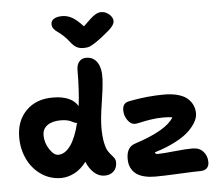

<svg xmlns="http://www.w3.org/2000/svg" viewBox="-67 -1145 1436 1255"><g transform="rotate(-5 651.0 -518.0)"><path d="M642.1 -1068.8Q670.4 -1068.8 694.1 -1048.1Q717.8 -1027.3 717.8 -1003.9Q717.8 -987.3 702.4 -967.8Q687 -948.2 629.9 -903.8Q600.6 -882.3 591.3 -875.7Q582 -869.1 564.9 -859.4Q547.9 -849.6 535.2 -847.4Q522.5 -845.2 504.9 -845.2Q479.5 -845.2 460.2 -856.4Q440.9 -867.7 421.9 -893.1Q402.8 -918.5 380.4 -938.2Q357.9 -958 344.2 -967Q330.6 -976.1 321.3 -989Q312 -1002 312 -1019Q312 -1040.5 331.5 -1052.7Q351.1 -1064.9 386.2 -1064.9Q419.4 -1064.9 450.4 -1047.6Q481.4 -1030.3 522 -985.8Q577.6 -1041 599.4 -1054.9Q621.1 -1068.8 642.1 -1068.8ZM288.1 -11.2Q215.8 -11.2 158 -50.8Q100.1 -90.3 68.6 -156Q37.1 -221.7 37.1 -298.8Q37.1 -408.7 104 -475.1Q170.9 -541.5 280.8 -540Q339.8 -540 381.6 -521.7Q423.3 -503.4 441.9 -469.2Q455.1 -570.8 455.1 -703.1Q455.1 -739.7 472.2 -759.8Q489.3 -779.8 519 -779.8Q565.9 -779.8 591.1 -741.2Q616.2 -702.6 612.8 -630.9Q609.4 -569.3 593.8 -472.2Q578.1 -375 578.1 -315.9Q578.1 -259.3 585.9 -220Q593.8 -180.7 605 -162.6Q616.2 -144.5 627.2 -132.8Q638.2 -121.1 646 -109.4Q653.8 -97.7 653.8 -81.1Q653.8 -44.9 631.3 -23.4Q608.9 -2 571.8 -2Q534.7 -2 503.7 -29.3Q472.7 -56.6 454.1 -103Q418.5 -55.7 374.5 -33.4Q330.6 -11.2 288.1 -11.2ZM901.9 33.2Q862.8 33.2 832.5 25.9Q802.2 18.6 783.4 6.3Q764.6 -5.9 752.4 -23.2Q740.2 -40.5 735.6 -58.6Q731 -76.7 731 -98.1Q731 -176.3 790 -193.8Q998 -261.2 1045.9 -342.8Q1024.4 -347.2 988.8 -347.2Q944.3 -347.2 904.1 -340.8Q863.8 -334.5 836.7 -328.1Q809.6 -321.8 797.9 -321.8Q772 -321.8 751 -351.1Q730 -380.4 730 -416Q730 -439.9 740 -453.9Q750 -467.8 775.9 -473.1Q896 -496.1 1003.9 -496.1Q1058.6 -496.1 1098.6 -484.1Q1138.7 -472.2 1160.4 -451.4Q1182.1 -430.7 1192.1 -406.7Q1202.1 -382.8 1202.1 -355Q1202.1 -330.1 1187.5 -302.2Q1172.9 -274.4 1141.4 -242.9Q1109.9 -211.4 1050.5 -180.2Q991.2 -148.9 912.1 -125Q915 -112.8 928.2 -112.8Q963.4 -112.8 1037.8 -120.8Q1112.3 -128.9 1159.2 -128.9Q1203.6 -128.9 1229.2 -100.8Q1254.9 -72.8 1254.9 -30.8Q1254.9 -5.9 1240.5 8.5Q1226.1 22.9 1196.8 22.9Q1159.2 22.9 1055.4 28.1Q951.7 33.2 901.9 33.2ZM196.8 -298.8Q196.8 -250.5 224.9 -207.3Q252.9 -164.1 282.2 -164.1Q326.7 -164.1 362.8 -214.6Q398.9 -265.1 421.9 -360.8Q413.1 -361.3 403.1 -365.5Q393.1 -369.6 384.5 -374.5Q376 -379.4 357.9 -383.3Q339.8 -387.2 316.9 -387.2Q260.7 -387.2 228.8 -364Q196.8 -340.8 196.8 -298.8Z"/></g></svg>

Font: Shantell Sans Bouncy
Style: Bold
Weight: 700
Designer: Stephen Nixon, Anya Danilova, Shantell Martin
Foundry: Arrow Type
Version: Version 1.006;[9816181b4]